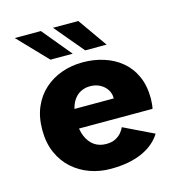

<svg xmlns="http://www.w3.org/2000/svg" viewBox="-106 -803 863 911"><g transform="rotate(-15 325.0 -348.0)"><path d="M326.8 11Q274.6 11 226.6 -6Q178.6 -23.1 141.3 -56.2Q104 -89.4 82.3 -138.3Q60.6 -187.2 60.6 -251Q60.6 -314.8 81.8 -363.5Q102.9 -412.2 140.3 -445.3Q177.6 -478.4 225.9 -495.2Q274.1 -512 328.4 -512Q382.7 -512 431.2 -496.6Q479.7 -481.3 517 -450.5Q554.3 -419.6 575.6 -372.7Q596.9 -325.7 596.9 -262.5Q596.9 -250.4 595.5 -236.8Q594.2 -223.2 591.9 -212.9H193.6V-308.3H426.8Q426.8 -309.4 426.8 -310Q426.8 -310.7 426.8 -311.8Q426.8 -332.8 415.1 -351.4Q403.4 -370 382.1 -381.6Q360.9 -393.3 332.1 -393.3Q310.8 -393.3 291.8 -385.1Q272.7 -376.9 258.4 -359.9Q244.1 -343 236 -316.2Q227.8 -289.4 227.8 -252.3Q227.8 -206.9 241.2 -174.8Q254.7 -142.7 279.1 -125.6Q303.6 -108.6 337.1 -108.6Q365.1 -108.6 383.7 -118.5Q402.3 -128.4 413.1 -142Q423.9 -155.6 428.4 -166.6L575.6 -95.3Q560.4 -70.9 537.5 -51.4Q514.6 -32 483.8 -17.9Q453 -3.9 413.8 3.6Q374.6 11 326.8 11ZM355.1 -563.6 235.2 -706.6H359.6L460.2 -563.6ZM184.4 -563.6 47.4 -706.6H175.6L293.8 -563.6Z"/></g></svg>

Font: Trispace Thin
Style: Regular
Weight: 100
Designer: Tyler Finck
Foundry: Etcetera Type Company
Version: Version 1.210